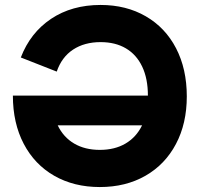

<svg xmlns="http://www.w3.org/2000/svg" viewBox="-20 -737 806 775"><path d="M32 -351H577Q577 -419.5 554 -468Q531 -516.5 488.2 -541.8Q445.5 -567 386 -567Q321 -567 275 -536.8Q229 -506.5 209 -448L64 -505Q102.5 -605 186.2 -661Q270 -717 386 -717Q489.5 -717 568.5 -671.2Q647.5 -625.5 690.8 -542Q734 -458.5 734 -348Q734 -238.5 690.2 -155.8Q646.5 -73 567 -27.5Q487.5 18 383 18Q278.5 18 199 -27.5Q119.5 -73 75.8 -156.5Q32 -240 32 -351ZM383 -132Q443 -132 486.5 -157.5Q530 -183 553.5 -231H213Q236 -183 279.5 -157.5Q323 -132 383 -132Z"/></svg>

Font: HK Grotesk Black
Style: Regular
Weight: 900
Designer: Alfredo Marco Pradil
Foundry: Hanken Design Co.
Version: Version 3.001